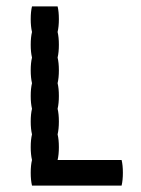

<svg xmlns="http://www.w3.org/2000/svg" viewBox="-20 -580 440 600"><path d="M364 -40Q364 -17 360 0H80Q76 -17 76 -40Q76 -64 80 -80Q76 -97 76 -120Q76 -144 80 -160Q76 -177 76 -200Q76 -224 80 -240Q76 -257 76 -280Q76 -304 80 -320Q76 -337 76 -360Q76 -384 80 -400Q76 -417 76 -440Q76 -464 80 -480Q76 -497 76 -520Q76 -544 80 -560H160Q164 -544 164 -520Q164 -497 160 -480Q164 -464 164 -440Q164 -417 160 -400Q164 -384 164 -360Q164 -337 160 -320Q164 -304 164 -280Q164 -257 160 -240Q164 -224 164 -200Q164 -177 160 -160Q164 -144 164 -120Q164 -97 160 -80H360Q364 -64 364 -40Z"/></svg>

Font: VT323
Style: Regular
Weight: 400
Monospace: yes
Designer: Peter Hull
Version: Version 2.000